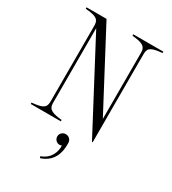

<svg xmlns="http://www.w3.org/2000/svg" viewBox="-227 -819 1081 1206"><g transform="rotate(30 313.5 -216.5)"><path d="M377 -700V-690C443 -683 477 -674 477 -626V-144L183 -700H38V-690C108 -683 136 -675 138 -630V-73C138 -25 109 -16 38 -9V1H256V-9C191 -16 156 -25 156 -73V-617L490 15H495V-626C495 -674 523 -683 595 -690V-700ZM254 255 258 267C344 239 367 169 365 98C365 69 345 55 324 55C302 55 284 72 284 94C284 116 302 133 323 133C329 133 333 131 338 129C340 171 323 231 254 255Z"/></g></svg>

Font: Sprat Condensed Light
Style: Regular
Weight: 300
Width: 3
Designer: Ethan Nakache
Foundry: Collletttivo
Version: Version 2.000;Glyphs 3.2 (3217)